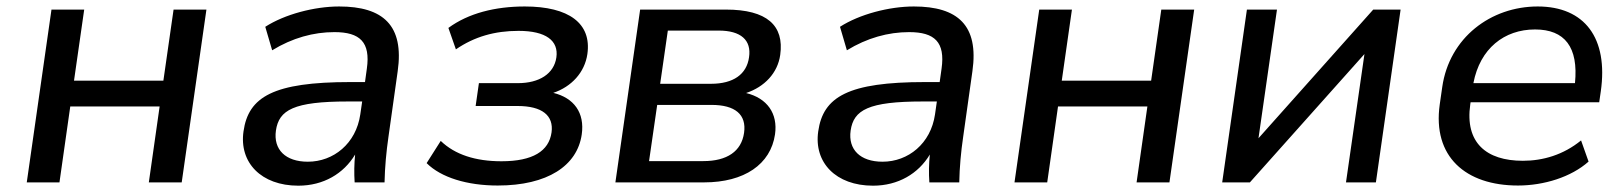

<svg xmlns="http://www.w3.org/2000/svg" viewBox="-20 -569 5039 599"><path d="M165.5 0 199.2 -236.8H478L444.3 0H546.9L624 -539.1H521.5L489.7 -317.4H210.9L242.7 -539.1H140.6L63.5 0Z M910.6 10.3C989.3 10.3 1052.2 -27.3 1087.9 -86.9C1085 -58.1 1084.5 -28.8 1086.4 0H1179.7C1180.7 -47.4 1185.1 -95.2 1191.9 -142.1L1220.7 -346.7C1241.2 -489.7 1175.3 -548.8 1038.1 -548.8C960.9 -548.8 868.2 -524.4 807.6 -485.4L829.1 -412.1C892.1 -450.7 958 -468.8 1023.4 -468.8C1103 -468.8 1136.2 -437.5 1124.5 -355L1118.7 -313H1073.2C833 -313 754.9 -267.1 739.7 -159.2C725.6 -62 794.9 10.3 910.6 10.3ZM940.4 -64.5C870.6 -64.5 832.5 -102.5 840.8 -161.6C850.1 -226.1 896.5 -252.4 1065.4 -252.4H1109.9L1104 -211.9C1090.8 -121.1 1020.5 -64.5 940.4 -64.5Z M1532.7 9.8C1688 9.8 1780.8 -51.8 1794.9 -149.4C1804.7 -217.3 1770.5 -263.7 1706.1 -279.3C1762.7 -298.3 1804.2 -342.8 1812.5 -400.4C1826.2 -496.1 1754.9 -548.8 1617.2 -548.8C1524.9 -548.8 1441.4 -527.8 1378.9 -481.9L1402.3 -415C1460 -454.6 1523.4 -472.7 1597.7 -472.7C1683.6 -472.7 1723.1 -441.9 1715.8 -390.1C1708.5 -338.9 1662.6 -309.6 1595.7 -309.6H1474.1L1463.9 -238.3H1594.7C1671.4 -238.3 1708 -208.5 1700.7 -155.8C1692.4 -97.7 1642.6 -65.9 1544.4 -65.9C1463.9 -65.9 1399.4 -86.4 1355 -129.4L1311 -60.1C1356 -15.1 1437.5 9.8 1532.7 9.8Z M2176.8 0C2301.8 0 2384.3 -56.2 2397.9 -149.9C2407.2 -214.8 2373.5 -262.7 2307.6 -278.8C2365.2 -297.9 2406.2 -341.3 2414.1 -397.5C2427.2 -489.7 2372.6 -539.1 2244.6 -539.1H1977.1L1899.9 0ZM2030.3 -241.7H2199.7C2273.4 -241.7 2309.6 -211.9 2301.3 -154.3C2293 -96.7 2248 -66.4 2174.3 -66.4H2004.9ZM2063.5 -473.6H2222.2C2291.5 -473.6 2324.7 -443.8 2316.9 -390.6C2309.6 -336.9 2267.6 -307.6 2198.2 -307.6H2039.6Z M2703.6 10.3C2782.2 10.3 2845.2 -27.3 2880.9 -86.9C2877.9 -58.1 2877.4 -28.8 2879.4 0H2972.7C2973.6 -47.4 2978 -95.2 2984.9 -142.1L3013.7 -346.7C3034.2 -489.7 2968.3 -548.8 2831.1 -548.8C2753.9 -548.8 2661.1 -524.4 2600.6 -485.4L2622.1 -412.1C2685.1 -450.7 2751 -468.8 2816.4 -468.8C2896 -468.8 2929.2 -437.5 2917.5 -355L2911.6 -313H2866.2C2626 -313 2547.9 -267.1 2532.7 -159.2C2518.6 -62 2587.9 10.3 2703.6 10.3ZM2733.4 -64.5C2663.6 -64.5 2625.5 -102.5 2633.8 -161.6C2643.1 -226.1 2689.5 -252.4 2858.4 -252.4H2902.8L2897 -211.9C2883.8 -121.1 2813.5 -64.5 2733.4 -64.5Z M3247.1 0 3280.8 -236.8H3559.6L3525.9 0H3628.4L3705.6 -539.1H3603L3571.3 -317.4H3292.5L3324.2 -539.1H3222.2L3145 0Z M3879.4 0 4236.8 -400.4 4179.2 0H4272.5L4349.6 -539.1H4264.2L3906.2 -137.7L3963.9 -539.1H3870.1L3793 0Z M4715.8 9.8C4796.9 9.8 4881.8 -16.6 4936 -64.9L4912.6 -130.9C4857.4 -85.9 4793.9 -67.4 4731 -67.4C4616.7 -67.4 4549.8 -124 4566.9 -243.2L4567.9 -250H4969.2L4974.1 -283.7C4998 -450.2 4923.8 -548.8 4777.3 -548.8C4631.3 -548.8 4501.5 -451.7 4479.5 -297.4L4471.7 -243.2C4448.7 -80.6 4552.2 9.8 4715.8 9.8ZM4769 -477.1C4861.8 -477.1 4904.8 -421.9 4893.6 -309.6H4576.7C4597.2 -417.5 4672.9 -477.1 4769 -477.1Z"/></svg>

Font: Winston
Style: Italic
Weight: 400
Italic angle: -8.13011°
Designer: Vernon Adams, Kim Jin-seong, David Berlow, Cristiano Sobral
Foundry: The Winston Project Authors
Version: Version 3.004